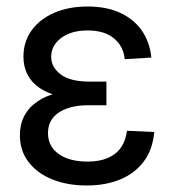

<svg xmlns="http://www.w3.org/2000/svg" viewBox="-20 -553 528 584"><path d="M243.7 11.2Q185.5 11.2 139.6 -7.1Q93.8 -25.4 67.1 -59.8Q40.5 -94.2 40.5 -142.1Q40.5 -174.3 53.7 -200Q66.9 -225.6 92.8 -243.7Q118.7 -261.7 156.7 -271.2Q194.8 -280.8 245.1 -280.8H303.7V-232.9H247.6Q211.4 -232.9 183.8 -223.1Q156.2 -213.4 141.1 -194.6Q126 -175.8 126 -147.9Q126 -107.9 158.4 -84.7Q190.9 -61.5 246.1 -61.5Q282.7 -61.5 308.1 -72.5Q333.5 -83.5 347.9 -104.2Q362.3 -125 366.2 -155.3L449.2 -151.4Q444.3 -97.2 416.7 -61Q389.2 -24.9 344.7 -6.8Q300.3 11.2 243.7 11.2ZM251 -250.5Q201.2 -250.5 163.3 -259.5Q125.5 -268.6 100.8 -285.2Q76.2 -301.8 63.7 -325.9Q51.3 -350.1 51.3 -380.4Q51.3 -425.8 75.9 -460.2Q100.6 -494.6 144.5 -513.9Q188.5 -533.2 246.6 -533.2Q304.2 -533.2 345.7 -513.9Q387.2 -494.6 411.4 -460Q435.5 -425.3 440.4 -377.9L359.4 -373Q355.5 -412.6 326.4 -436.5Q297.4 -460.4 246.6 -460.4Q196.3 -460.4 166 -437.5Q135.7 -414.6 135.7 -379.9Q135.7 -348.6 164.6 -326.7Q193.4 -304.7 253.4 -304.7H303.7V-250.5Z"/></svg>

Font: Inter 28pt
Style: Regular
Weight: 400
Designer: Rasmus Andersson
Foundry: rsms
Version: Version 4.001;git-66647c0bb